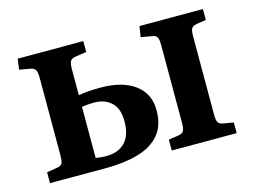

<svg xmlns="http://www.w3.org/2000/svg" viewBox="-76 -640 1009 766"><g transform="rotate(-15 428.0 -256.5)"><path d="M44 0V-45L88 -52Q105 -55 109 -65Q113 -75 113 -99V-416Q113 -439 108 -448.5Q103 -458 88 -461L42 -469L48 -513H319V-468L272 -461Q255 -458 250.5 -447.5Q246 -437 246 -415V-309Q269 -313 289 -314.5Q309 -316 338 -316Q427 -316 478.5 -278Q530 -240 530 -171Q530 -108 498 -70.5Q466 -33 408.5 -16.5Q351 0 276 0ZM547 0V-45L588 -51Q606 -54 610.5 -64.5Q615 -75 615 -98V-417Q615 -440 610 -449.5Q605 -459 589 -461L544 -469L551 -513H813V-468L774 -462Q756 -459 751.5 -449Q747 -439 747 -417V-94Q747 -72 752 -63Q757 -54 774 -51L815 -44V0ZM289 -46Q339 -46 367 -75Q395 -104 395 -162Q395 -214 368 -239.5Q341 -265 297 -265Q282 -265 271 -264Q260 -263 246 -261V-50Q257 -48 266.5 -47Q276 -46 289 -46Z"/></g></svg>

Font: Literata 36pt SemiBold
Style: Regular
Weight: 600
Designer: Latin by Veronika Burian and Jose Scaglione. Greek by Irene Vlachou. Cyrillic by Vera Evstafieva.
Foundry: TypeTogether
Version: Version 3.002